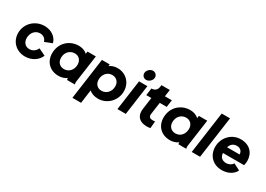

<svg xmlns="http://www.w3.org/2000/svg" viewBox="3 -1806 4175 3011"><g transform="rotate(30 2090.5 -300.0)"><path d="M309 12C431 12 534 -56 572 -153L445 -214C422 -159 373 -123 311 -123C238 -123 190 -177 190 -257C190 -345 249 -423 339 -423C396 -423 440 -391 455 -336L588 -388C562 -489 465 -558 341 -558C171 -558 34 -426 34 -257C34 -103 150 12 309 12Z M917 12C971 12 1023 -3 1062 -34C1062 -23 1064 -13 1068 0H1209C1203 -20 1202 -34 1205 -54L1274 -546H1122L1117 -502C1079 -538 1025 -558 961 -558C797 -558 655 -436 655 -247C655 -94 760 12 917 12ZM811 -256C811 -351 876 -423 967 -423C1042 -423 1091 -367 1091 -291C1091 -197 1030 -123 939 -123C862 -123 811 -177 811 -256Z M1280 200H1437L1470 -43C1510 -7 1568 12 1633 12C1798 12 1929 -124 1929 -290C1929 -442 1817 -558 1666 -558C1609 -558 1559 -543 1521 -513L1525 -546H1384ZM1493 -255C1493 -348 1555 -423 1645 -423C1722 -423 1773 -368 1773 -290C1773 -196 1709 -123 1617 -123C1542 -123 1493 -176 1493 -255Z M1980 0H2131L2207 -546H2056ZM2063 -710C2056 -662 2091 -621 2139 -621C2187 -621 2235 -662 2242 -710C2249 -758 2213 -800 2165 -800C2117 -800 2070 -758 2063 -710Z M2510 6C2530 6 2557 5 2577 0L2588 -127C2571 -124 2561 -124 2549 -124C2489 -124 2468 -147 2476 -203L2506 -416H2632L2650 -546H2524L2542 -670H2390L2385 -634C2377 -578 2338 -546 2282 -546H2280L2262 -416H2354L2324 -201C2306 -73 2375 6 2510 6Z M2934 12C2988 12 3040 -3 3079 -34C3079 -23 3081 -13 3085 0H3226C3220 -20 3219 -34 3222 -54L3291 -546H3139L3134 -502C3096 -538 3042 -558 2978 -558C2814 -558 2672 -436 2672 -247C2672 -94 2777 12 2934 12ZM2828 -256C2828 -351 2893 -423 2984 -423C3059 -423 3108 -367 3108 -291C3108 -197 3047 -123 2956 -123C2879 -123 2828 -177 2828 -256Z M3325 0H3476L3582 -757H3431Z M3873 12C3983 12 4075 -39 4114 -119L3996 -180C3973 -143 3931 -118 3876 -118C3805 -118 3762 -159 3757 -231H4140C4147 -260 4151 -285 4151 -310C4151 -451 4061 -558 3895 -558C3730 -558 3603 -422 3603 -255C3603 -106 3706 12 3873 12ZM3768 -341C3786 -398 3825 -438 3894 -438C3955 -438 3994 -398 3995 -341Z"/></g></svg>

Font: Mluvka ExtraBold
Style: Italic
Weight: 800
Italic angle: -8°
Designer: Modified by Jiří Krblich, Original typeface by Gumpita Rahayu
Foundry: Gumpita Rahayu & Jiří Krblich
Version: Version 2.000;Glyphs 3.1.1 (3134)